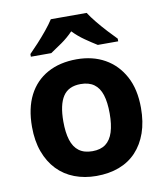

<svg xmlns="http://www.w3.org/2000/svg" viewBox="-86 -837 791 918"><g transform="rotate(-10 309.5 -378.0)"><path d="M574 -274Q574 -205.6 555.5 -153.1Q536.9 -100.5 502.5 -63.7Q468 -27 419 -8.5Q370 10 308.4 10Q251.2 10 202.6 -8.5Q154 -27 119 -63.5Q84 -100 64.5 -153Q45 -206 45 -274.2Q45 -364.7 77 -427.3Q109.1 -489.9 168.9 -522.9Q228.7 -556 311 -556Q388.4 -556 447.2 -523Q506 -490 540 -427.3Q574 -364.7 574 -274ZM197 -273.8Q197 -220 208.5 -183.5Q220 -147 245 -128.5Q270 -110 310 -110Q350 -110 374.5 -128.5Q399 -147 410.5 -183.5Q422 -220 422 -273.6Q422 -328 410.5 -364Q399 -400 374 -418Q349.1 -436 309.3 -436Q250 -436 223.5 -395.5Q197 -355 197 -273.8ZM397 -766Q411 -744 433.5 -716.5Q456 -689 480 -663Q504 -637 522 -619V-606H423Q397 -622 366 -643.5Q335 -665 309 -692Q283 -665 253 -644Q223 -623 197 -606H98V-619Q117 -638 140.5 -663.5Q164 -689 186.5 -716.5Q209 -744 223 -766Z"/></g></svg>

Font: Noto Sans Myanmar
Style: Regular
Weight: 400
Designer: Monotype Design Team
Foundry: Monotype Imaging Inc.
Version: Version 2.107